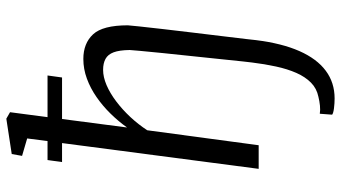

<svg xmlns="http://www.w3.org/2000/svg" viewBox="-261 -597 1104 622"><g transform="rotate(-90 291.0 -286.0)"><path d="M189 -426.5Q209 -454.5 234 -480Q259 -505.5 287.5 -525.2Q316 -545 347.2 -556.5Q378.5 -568 411 -568Q461.5 -568 490.8 -536.5Q520 -505 520 -424Q520 -419 516.5 -387.8Q513 -356.5 507.8 -309.8Q502.5 -263 496.2 -211.8Q490 -160.5 484.5 -115Q479 -69.5 475.5 -40Q472 -10.5 472 -8.5Q461.5 75.5 436.5 132Q411.5 188.5 373 217.2Q334.5 246 283 246Q267.5 246 251.5 244Q235.5 242 230.5 238L233.5 198Q245.5 200 260 198.5Q274.5 197 288.5 193.5Q315.5 188 334.2 169.5Q353 151 365.8 122Q378.5 93 386.5 56.2Q394.5 19.5 399.5 -21.5Q400 -23.5 403 -51.8Q406 -80 410.5 -123.8Q415 -167.5 420.2 -216.5Q425.5 -265.5 430 -310Q434.5 -354.5 437.2 -384.2Q440 -414 440 -418Q439.5 -451.5 432.5 -470Q425.5 -488.5 411.2 -496.2Q397 -504 375.5 -504Q352.5 -504 326.2 -492.8Q300 -481.5 273.5 -461.5Q247 -441.5 223 -415.8Q199 -390 180 -361L131.5 0H55L138.5 -637H77L83.5 -684H145L153.5 -750L97 -766.5L103 -800L217.5 -817.5L238.5 -805.5L222.5 -684H357.5L351 -637H216.5Z"/></g></svg>

Font: Merriweather 7pt Light
Style: Italic
Weight: 300
Italic angle: -7.8°
Designer: Eben Sorkin
Foundry: Eben Sorkin
Version: Version 2.200;gftools[0.9.31]